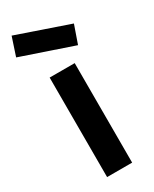

<svg xmlns="http://www.w3.org/2000/svg" viewBox="-223 -887 755 940"><g transform="rotate(-30 155.0 -416.5)"><path d="M283.2 -630.4 318.8 -732.4 24.9 -833.5 -9.3 -730ZM83.5 -562.5V0H225.1V-562.5Z"/></g></svg>

Font: Manrope3 ExtraBold
Style: Bold
Weight: 800
Width: 4
Designer: Mikhail Sharanda
Foundry: Mikhail Sharanda
Version: Version 3.000;PS 003.000;hotconv 1.0.88;makeotf.lib2.5.64775